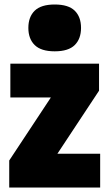

<svg xmlns="http://www.w3.org/2000/svg" viewBox="-20 -833 478 853"><path d="M21 0V-120L206 -400H26V-550H420V-430L235 -150H425V0ZM223 -605Q162.5 -605 134.2 -632.8Q106 -660.5 106 -709Q106 -758 134.2 -785.5Q162.5 -813 223 -813Q284 -813 312 -785.5Q340 -758 340 -709Q340 -660.5 312 -632.8Q284 -605 223 -605Z"/></svg>

Font: Encode Sans Condensed Condensed Black
Style: Regular
Weight: 900
Width: 3
Designer: Multiple Designers
Foundry: Impallari Type
Version: Version 3.000; ttfautohint (v1.8.3) -l 8 -r 50 -G 200 -x 14 